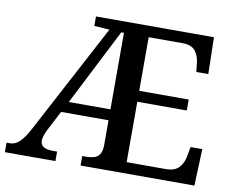

<svg xmlns="http://www.w3.org/2000/svg" viewBox="-78 -816 1121 917"><g transform="rotate(10 482.5 -357.0)"><path d="M0 0V-46H15Q41 -46 61.5 -65Q82 -84 104 -124L390 -663L316 -668V-714H888L892 -536H834L829 -580Q825 -615 806.5 -637.5Q788 -660 745 -660H581V-400H821V-347H581V-54H771Q815 -54 835.5 -77.5Q856 -101 861 -134L869 -178H926L919 0H367V-46H384Q405 -46 422.5 -50.5Q440 -55 450 -69.5Q460 -84 461 -112V-236H231L180 -138Q172 -122 168 -108Q164 -94 164 -85Q164 -65 179.5 -55.5Q195 -46 224 -46H245V0ZM259 -289H461V-660H448Z"/></g></svg>

Font: Noto Rashi Hebrew Medium
Style: Regular
Weight: 500
Version: Version 1.006